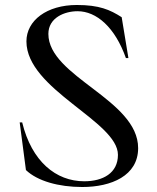

<svg xmlns="http://www.w3.org/2000/svg" viewBox="-20 -735 628 770"><path d="M310 15C426 15 534 -30 534 -141C534 -336 174 -427 174 -599C174 -664 239 -690 291 -690C367 -690 441 -626 485 -502H495L468 -666C421 -696 378 -715 288 -715C168 -715 86 -653 86 -569C86 -376 453 -249 453 -114C453 -41 393 -8 318 -8C204 -8 107 -88 69 -244H59L84 -53C130 -9 215 15 310 15Z"/></svg>

Font: Sprat
Style: Regular
Weight: 400
Designer: Ethan Nakache
Foundry: Collletttivo
Version: Version 2.000;Glyphs 3.2 (3217)